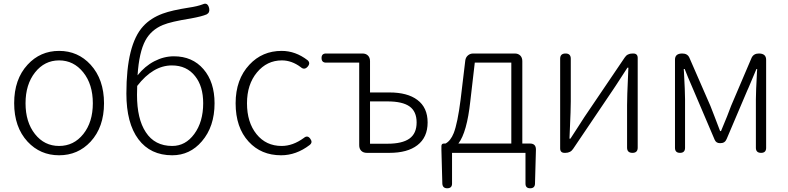

<svg xmlns="http://www.w3.org/2000/svg" viewBox="-20 -820 4229 1030"><path d="M297 13Q196 13 128 -60Q56 -138 56 -266.5Q56 -395 128 -473Q196 -547 297 -547Q398 -547 466 -473Q538 -394 538 -266Q538 -138 466 -60Q398 13 297 13ZM297 -37Q376 -37 427 -101Q478 -165 478 -266Q478 -368 426.5 -432Q375 -496 297 -496Q219 -496 168 -431.5Q117 -367 117 -266Q117 -165 167.5 -101Q218 -37 297 -37Z M904 13Q787 13 722.5 -73Q658 -159 658 -318Q658 -581 748 -679Q788 -723 853 -747Q902 -765 992 -779Q1040 -786 1068 -797Q1094 -809 1102 -776Q1107 -753 1089 -743Q1064 -732 1004 -721Q897 -704 854 -686Q791 -660 760 -603Q726 -540 718 -416Q757 -465 808 -491.5Q859 -518 913 -518Q1012 -518 1071.5 -449Q1131 -380 1131 -266Q1131 -141 1063 -62Q999 13 904 13ZM904 -37Q975 -37 1022 -101Q1070 -166 1070 -266Q1070 -357 1027 -411Q982 -469 902 -469Q801 -469 716 -359Q715 -344 715 -311Q715 -182 762 -111Q810 -37 904 -37Z M1488 13Q1381 13 1314 -60Q1244 -136 1244 -266Q1244 -394 1318 -473Q1387 -547 1491 -547Q1565 -547 1630 -497Q1647 -482 1631 -463Q1613 -442 1593 -460Q1545 -496 1492 -496Q1412 -496 1358.5 -431.5Q1305 -367 1305 -266Q1305 -164 1356 -100.5Q1407 -37 1491 -37Q1551 -37 1610 -80Q1630 -97 1645 -75Q1659 -56 1641 -42Q1569 13 1488 13Z M1948 0Q1929 0 1918 -11Q1907 -22 1907 -41V-484H1729Q1705 -484 1705 -509Q1705 -533 1729 -533H1835H1924Q1943 -533 1954 -522Q1965 -511 1965 -492V-324H2069Q2166 -324 2219 -284Q2274 -243 2274 -163Q2274 -83 2219 -41Q2166 0 2069 0ZM1965 -49H2059Q2138 -49 2176.5 -76.5Q2215 -104 2215 -163Q2215 -222 2177 -249Q2139 -276 2059 -276H2012H1965Z M2379 190Q2355 190 2353 166L2348 -15V-36Q2348 -50 2362 -50H2370Q2397 -64 2414 -106Q2435 -160 2451 -286L2476 -495Q2478 -512 2490 -522.5Q2502 -533 2519 -533H2741Q2760 -533 2771 -522Q2782 -511 2782 -492V-50H2823Q2855 -50 2855 -18V-15L2850 166Q2849 190 2824 190Q2799 190 2799 165V0H2602H2405V165Q2405 190 2379 190ZM2439 -50H2581H2723V-484H2527L2503 -277Q2485 -110 2439 -50Z M3009 0Q2985 0 2985 -24V-505Q2985 -533 3014 -533Q3042 -533 3042 -505V-276Q3042 -232 3037 -124Q3036 -92 3035 -76H3040Q3051 -93 3078 -134.5Q3105 -176 3115 -192L3331 -511Q3345 -533 3373 -533H3377Q3401 -533 3401 -509V-266V-28Q3401 0 3373 0Q3344 0 3344 -28V-256Q3344 -302 3349 -409Q3350 -441 3351 -457H3346Q3329 -430 3283 -360Q3275 -347 3271 -342L3055 -22Q3041 0 3013 0Z M3628 0Q3601 0 3601 -27V-500Q3601 -533 3640 -533Q3668 -533 3678 -511L3791 -252Q3798 -234 3812 -198Q3833 -144 3843 -117H3848Q3886 -207 3902 -252L4012 -510Q4023 -533 4051 -533Q4090 -533 4090 -499V-266V-27Q4090 0 4063 0Q4035 0 4035 -27V-288Q4035 -327 4041 -436Q4042 -445 4042 -450H4038Q4024 -416 3995 -348Q3991 -339 3989 -335L3878 -74Q3869 -52 3845 -52H3842Q3822 -52 3814 -70L3701 -335Q3700 -337 3698 -342Q3667 -413 3653 -450H3648Q3648 -445 3649 -436Q3655 -327 3655 -288V-27Q3655 0 3628 0Z"/></svg>

Font: GenSenRounded TW L
Style: Regular
Weight: 300
Version: Version 1.501;PS 1;hotconv 16.6.51;makeotf.lib2.5.65220